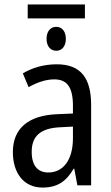

<svg xmlns="http://www.w3.org/2000/svg" viewBox="-20 -836 500 866"><path d="M363 -816H105V-753H363ZM234 -715C208 -715 190 -695 190 -661C190 -627 208 -607 234 -607C259 -607 277 -627 277 -661C277 -695 259 -715 234 -715ZM236 -546C179 -546 126 -531 83 -505L109 -443C149 -465 187 -478 225 -478C282 -478 309 -443 309 -359V-324L239 -321C107 -316 38 -256 38 -150C38 -58 85 10 172 10C239 10 279 -18 312 -75H315L329 0H391V-363C391 -483 345 -546 236 -546ZM252 -262 309 -265V-213C309 -113 264 -58 198 -58C152 -58 123 -87 123 -151C123 -220 160 -258 252 -262Z"/></svg>

Font: Noto Sans Condensed
Style: Regular
Weight: 400
Width: 3
Designer: Monotype Design Team
Foundry: Monotype Imaging Inc.
Version: Version 2.013